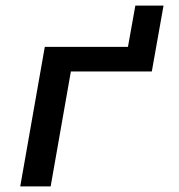

<svg xmlns="http://www.w3.org/2000/svg" viewBox="-20 -668 640 688"><path d="M140.5 -500H438.5L465 -648H566L524 -412H234L161.5 0H52.5Z"/></svg>

Font: JuliaMono BoldItalic
Style: Regular
Weight: 700
Italic angle: -9°
Monospace: yes
Designer: cormullion
Foundry: corm
Version: Version 0.049; ttfautohint (v1.8.4)